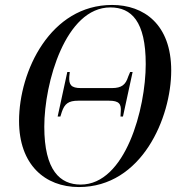

<svg xmlns="http://www.w3.org/2000/svg" viewBox="-20 -745 730 776"><path d="M299 11C553 11 672 -269 672 -460C672 -647 561 -725 433 -725C184 -725 57 -458 57 -256C57 -80 161 11 299 11ZM306 1C223 1 159 -56 159 -233C159 -411 245 -715 426 -715C511 -715 569 -659 569 -486C569 -306 487 1 306 1ZM213 -274H224L230 -293C241 -325 256 -338 296 -338H421C461 -338 471 -325 468 -293L467 -274H477L516 -454H506L498 -435C488 -403 472 -389 432 -389H307C267 -389 258 -403 260 -435L262 -454H252Z"/></svg>

Font: Noto Serif Display SemiCondensed
Style: Italic
Weight: 400
Width: 4
Italic angle: -12°
Designer: Monotype Design Team
Foundry: Monotype Imaging Inc.
Version: Version 2.009